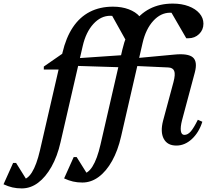

<svg xmlns="http://www.w3.org/2000/svg" viewBox="-217 -797 1169 1068"><path d="M-95.9 251Q-124.3 251 -148 245.5Q-171.8 239.9 -197.4 228.1L-144 109.2H-127.6L-54.9 225.6H-99.8V203.4Q-65.7 203.4 -39.6 162Q-13.5 120.6 5.2 39.7L130.4 -503.5Q150.1 -587.9 188.3 -645.1Q226.5 -702.2 282.6 -731.1Q338.7 -759.9 411.2 -759.9Q460.2 -759.9 498.8 -745.4Q537.5 -730.9 559.5 -705.6Q581.5 -680.2 581.5 -648.1Q581.5 -613.9 557.3 -590.5Q533.2 -567.1 497.8 -567.1H486.1L393.6 -732.8H474.8L471 -671Q462.3 -688.5 442 -698.9Q421.6 -709.2 396.4 -709.2Q344 -709.2 302.5 -663.9Q261 -618.5 243.2 -541.4L119.7 -5.7Q101.9 72.9 69.3 130.6Q36.6 188.4 -5.2 219.7Q-47.1 251 -95.9 251ZM26.7 -410.2V-426.8L134 -501.2V-410.2ZM460.9 -422.6 170.1 -431.7 179.8 -470.8 472.8 -490.8ZM241.1 218.3Q212.7 218.3 188.9 212.7Q165.2 207.2 139.6 195.4L193 76.5H209.3L282.1 192.9H237.2V170.6Q271.2 170.6 297.3 129.2Q323.5 87.9 342.1 6.9L463.5 -520.6Q483.2 -605 521.4 -662.1Q559.6 -719.3 615.7 -748.1Q671.8 -777 744.3 -777Q793.3 -777 832 -762.5Q870.6 -748 892.6 -722.6Q914.6 -697.3 914.6 -665.2Q914.6 -630.9 890.5 -607.6Q866.3 -584.2 830.9 -584.2H819.2L723.2 -749.8H807.9L804.1 -688Q795.4 -705.6 775.1 -715.9Q754.8 -726.3 729.5 -726.3Q677.1 -726.3 635.6 -680.9Q594.1 -635.6 576.3 -558.5L456.7 -38.5Q438.8 40.2 406.6 97.9Q374.4 155.6 332.1 187Q289.9 218.3 241.1 218.3ZM763.8 12.7Q713.9 12.7 693.9 -25Q673.9 -62.6 690 -125.1L748 -340.6Q759.4 -383.5 752.1 -402.1Q744.8 -420.8 718.5 -421.8L500.8 -431.7L510.5 -470.8L750.9 -493.2Q828.7 -501.1 855.8 -477.8Q882.8 -454.4 866.6 -393.6L795.4 -127.5Q785.8 -89.7 789.1 -68.2Q792.4 -46.7 808.7 -46.7Q827.5 -46.7 844.2 -65.9Q860.9 -85.1 883.5 -130.8L908.5 -119.8Q889.8 -60.2 850.4 -23.7Q811 12.7 763.8 12.7Z"/></svg>

Font: Platypi Light
Style: Italic
Weight: 300
Italic angle: -13°
Designer: David Sargent
Foundry: Bolt Cutter Type
Version: Version 1.200